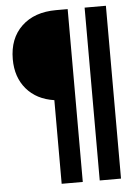

<svg xmlns="http://www.w3.org/2000/svg" viewBox="-57 -719 663 913"><g transform="rotate(-5 275.0 -262.5)"><path d="M200 150V-249.2Q115.8 -261.7 67.9 -317.9Q20 -374.2 20 -460Q20 -559.2 80.8 -617.1Q141.7 -675 245.8 -675H300.8V150ZM381.7 150V-675H483.3V150Z"/></g></svg>

Font: Funnel Sans
Style: Bold
Weight: 700
Designer: NORD ID, Kristian Moeller
Foundry: Dicotype
Version: Version 1.000